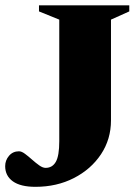

<svg xmlns="http://www.w3.org/2000/svg" viewBox="-22 -690 522 724"><path d="M396.5 -236Q396.5 -165 358.8 -108.2Q321 -51.5 256.5 -18.5Q192 14.5 111.5 14.5Q55.5 14.5 26.5 -6.2Q-2.5 -27 -2.5 -63.5Q-2.5 -85.5 12 -102.5Q26.5 -119.5 49.5 -119.5Q59.5 -119.5 72.2 -110Q85 -100.5 98.8 -88.2Q112.5 -76 125.8 -66.5Q139 -57 150 -57Q175.5 -57 188.5 -79.8Q201.5 -102.5 201.5 -157.5V-616L125 -647V-670H465.5V-647L396.5 -616Z"/></svg>

Font: Newsreader 16pt ExtraBold
Style: Regular
Weight: 800
Designer: Hugues Gentile
Foundry: Production Type
Version: Version 1.003; ttfautohint (v1.8.3)